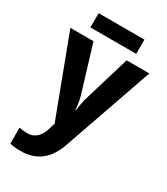

<svg xmlns="http://www.w3.org/2000/svg" viewBox="-227 -804 997 1144"><g transform="rotate(30 271.5 -232.0)"><path d="M417 -704H102V-606H417ZM0 -544 204 -3 194 31C180 86 149 128 91 128C69 128 48 125 35 122V232C52 236 75 240 107 240C221 240 290 182 329 70L543 -544H387L295 -238C284 -204 278 -169 274 -134H271C268 -171 263 -205 252 -238L159 -544Z"/></g></svg>

Font: Noto Sans Display
Style: Bold
Weight: 700
Designer: Monotype Design Team
Foundry: Monotype Imaging Inc.
Version: Version 1.900